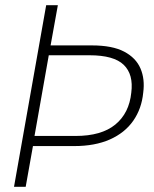

<svg xmlns="http://www.w3.org/2000/svg" viewBox="-20 -720 593 740"><path d="M34 0 158 -700H203L175 -545H334Q413 -545 458.5 -521Q504 -497 521.5 -456Q539 -415 532 -363Q526 -301 493.5 -254.5Q461 -208 403.5 -182.5Q346 -157 266 -157H107L79 0ZM113 -196H271Q371 -196 424.5 -240Q478 -284 486 -363Q495 -433 457 -470Q419 -507 325 -507H168Z"/></svg>

Font: DM Sans ExtraLight
Style: Italic
Weight: 250
Italic angle: -10°
Designer: Colophon Foundry, Jonny Pinhorn
Foundry: Colophon Foundry
Version: Version 4.004;gftools[0.9.30]